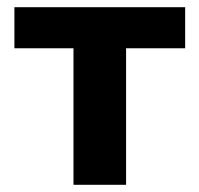

<svg xmlns="http://www.w3.org/2000/svg" viewBox="-20 -513 553 533"><path d="M494 -379V-493H20V-379H184V0H330V-379Z"/></svg>

Font: SnT
Style: Bold
Weight: 700
Designer: Natanael Gama
Version: Version 1.001;PS 001.001;hotconv 1.0.70;makeotf.lib2.5.58329